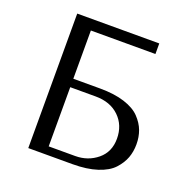

<svg xmlns="http://www.w3.org/2000/svg" viewBox="-125 -819 921 939"><g transform="rotate(20 335.5 -350.0)"><path d="M211 -645V-394H350Q425 -394 478 -377Q531 -360 559 -330.5Q587 -301 599 -268.5Q611 -236 611 -198Q611 -160 599 -127.5Q587 -95 559.5 -65Q532 -35 478.5 -17.5Q425 0 350 0H120V-700H547V-645ZM211 -42H349Q415 -42 463.5 -82Q512 -122 512 -191Q512 -261 466 -305.5Q420 -350 343 -350H211Z"/></g></svg>

Font: Tenor Sans
Style: Regular
Weight: 400
Designer: Denis Masharov
Foundry: Denis Masharov
Version: Version 1.1